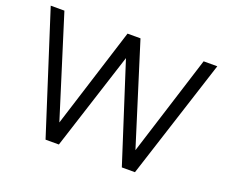

<svg xmlns="http://www.w3.org/2000/svg" viewBox="-111 -835 1173 1003"><g transform="rotate(20 475.5 -333.5)"><path d="M862 -667 686 -109 511 -667H439L263 -109L88 -667H12L226 0H300L475 -544L650 0H723L938 -667H862Z"/></g></svg>

Font: Maven Pro
Style: Regular
Weight: 400
Designer: Joe Prince
Foundry: Joe Prince
Version: Version 1.003